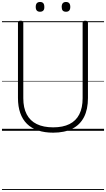

<svg xmlns="http://www.w3.org/2000/svg" viewBox="-20 -1325 1074 1945"><path d="M519 19Q432 19 365 -3.5Q298 -26 253 -70.5Q208 -115 185 -180.5Q162 -246 162 -333V-1096Q162 -1106 168.5 -1110.5Q175 -1115 189 -1115Q204 -1115 210 -1110.5Q216 -1106 216 -1096V-330Q216 -233 250.5 -167Q285 -101 352.5 -68Q420 -35 519 -35Q617 -35 683.5 -68Q750 -101 783.5 -167Q817 -233 817 -330V-1096Q817 -1106 823.5 -1110.5Q830 -1115 843 -1115Q871 -1115 871 -1096V-332Q871 -217 831 -139Q791 -61 712.5 -21Q634 19 519 19ZM385 -1206Q364 -1206 353 -1218Q342 -1230 342 -1255Q342 -1280 353 -1292.5Q364 -1305 386 -1305Q408 -1305 418.5 -1292.5Q429 -1280 429 -1255Q430 -1230 418.5 -1218Q407 -1206 385 -1206ZM649 -1206Q626 -1206 615.5 -1218Q605 -1230 605 -1255Q605 -1280 616 -1292.5Q627 -1305 648 -1305Q670 -1305 681 -1292.5Q692 -1280 692 -1255Q692 -1230 681 -1218Q670 -1206 649 -1206ZM0 590H1034V600H0ZM0 -20H1034V0H0ZM0 -505H1034V-500H0ZM0 -1110H1034V-1100H0Z"/></svg>

Font: Playwrite FR Moderne Guides
Style: Regular
Weight: 400
Designer: Veronika Burian, José Scaglione
Foundry: TypeTogether
Version: Version 1.003